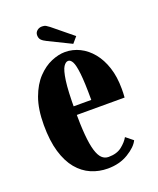

<svg xmlns="http://www.w3.org/2000/svg" viewBox="-129 -749 688 837"><g transform="rotate(-20 215.0 -330.0)"><path d="M226.5 10Q185.5 10 149.5 -5.5Q113.5 -21 86.2 -53.8Q59 -86.5 43.5 -138.5Q28 -190.5 28 -263.5Q28 -337.5 46.8 -388.8Q65.5 -440 95.5 -471.5Q125.5 -503 159.2 -517.2Q193 -531.5 223 -531.5Q259 -531.5 291.2 -515.5Q323.5 -499.5 348.2 -469.2Q373 -439 387.2 -395.5Q401.5 -352 401.5 -296.5Q401.5 -286.5 401.2 -276.5Q401 -266.5 400 -256H171V-296H260Q260 -377 255.2 -418.8Q250.5 -460.5 242.2 -475.5Q234 -490.5 223 -490.5Q211.5 -490.5 201.2 -474.8Q191 -459 184.5 -413.5Q178 -368 178 -278Q178 -210 182 -163.5Q186 -117 194.5 -89Q203 -61 215.8 -48.8Q228.5 -36.5 246.5 -36.5Q285 -36.5 308.5 -55.2Q332 -74 342.5 -93.5L375.5 -67Q362.5 -39.5 321.8 -14.8Q281 10 226.5 10ZM270 -552.5 165 -604Q149.5 -611.5 142 -619.5Q134.5 -627.5 134.5 -641.5Q134.5 -654 144 -662.2Q153.5 -670.5 167.5 -670.5Q178.5 -670.5 185.8 -666.2Q193 -662 200.5 -656L293.5 -580Z"/></g></svg>

Font: Imbue Thin 10pt Black
Style: Regular
Weight: 900
Version: Version 1.102